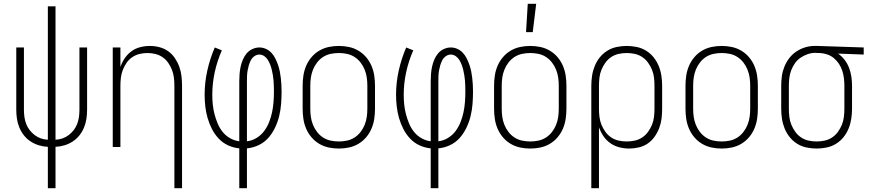

<svg xmlns="http://www.w3.org/2000/svg" viewBox="-20 -768 4540 1003"><path d="M230 215V-1Q206 -2 183 -9Q160 -16 140 -29Q120 -42 105 -61Q90 -80 81 -102Q72 -124 68.5 -147.5Q65 -171 65 -195V-520H105V-195Q105 -176 107.5 -157.5Q110 -139 116.5 -121.5Q123 -104 134.5 -89Q146 -74 161 -62.5Q176 -51 193.5 -45Q211 -39 230 -38V-735H270V-38Q289 -39 306.5 -45Q324 -51 339 -62.5Q354 -74 365.5 -89Q377 -104 383.5 -121.5Q390 -139 392.5 -157.5Q395 -176 395 -195V-520H435V-195Q435 -171 431.5 -147.5Q428 -124 419 -102Q410 -80 395 -61Q380 -42 360 -29Q340 -16 317 -9Q294 -2 270 -1V215Z M891 215V-320Q891 -341 888.5 -362Q886 -383 878.5 -402.5Q871 -422 859 -439.5Q847 -457 829.5 -469Q812 -481 791.5 -486Q771 -491 750 -491Q729 -491 708.5 -486Q688 -481 670.5 -469Q653 -457 641 -439.5Q629 -422 621.5 -402.5Q614 -383 611.5 -362Q609 -341 609 -320V0H569V-520H609V-418Q617 -442 631.5 -463.5Q646 -485 666.5 -500Q687 -515 712 -521.5Q737 -528 763 -528Q788 -528 813 -521.5Q838 -515 858.5 -500.5Q879 -486 893.5 -464.5Q908 -443 916.5 -419.5Q925 -396 928 -370.5Q931 -345 931 -320V215Z M1230 215V7Q1199 4 1171 -9Q1143 -22 1122 -44.5Q1101 -67 1087 -94.5Q1073 -122 1064.5 -151.5Q1056 -181 1052.5 -211.5Q1049 -242 1049 -273Q1049 -337 1063 -399.5Q1077 -462 1102 -520L1139 -505Q1115 -451 1102 -392Q1089 -333 1089 -273Q1089 -248 1091.5 -222.5Q1094 -197 1100.5 -172Q1107 -147 1117 -123Q1127 -99 1143 -79Q1159 -59 1182 -46Q1205 -33 1230 -30V-343Q1230 -362 1231.5 -381.5Q1233 -401 1237 -419.5Q1241 -438 1248.5 -456Q1256 -474 1268 -488.5Q1280 -503 1298 -511.5Q1316 -520 1335 -520Q1353 -520 1369.5 -512.5Q1386 -505 1398 -492Q1410 -479 1418 -463Q1426 -447 1432 -430Q1438 -413 1441.5 -395.5Q1445 -378 1447 -360.5Q1449 -343 1450 -325Q1451 -307 1451 -290Q1451 -258 1448.5 -225.5Q1446 -193 1438.5 -162Q1431 -131 1417 -101.5Q1403 -72 1382 -48Q1361 -24 1331.5 -10Q1302 4 1270 7V215ZM1270 -30Q1297 -33 1320.5 -47.5Q1344 -62 1360 -83.5Q1376 -105 1386 -130.5Q1396 -156 1401.5 -182.5Q1407 -209 1409 -236Q1411 -263 1411 -291Q1411 -305 1410.5 -319Q1410 -333 1409 -347Q1408 -361 1405.5 -375Q1403 -389 1400 -402.5Q1397 -416 1392 -429Q1387 -442 1380 -454Q1373 -466 1361 -474.5Q1349 -483 1335 -483Q1321 -483 1309 -474.5Q1297 -466 1290.5 -453.5Q1284 -441 1280 -427.5Q1276 -414 1273.5 -400Q1271 -386 1270.5 -371.5Q1270 -357 1270 -343Z M1750 8Q1723 8 1697 2.5Q1671 -3 1648 -16.5Q1625 -30 1607.5 -50.5Q1590 -71 1579.5 -95.5Q1569 -120 1565 -146.5Q1561 -173 1561 -200V-320Q1561 -347 1565 -373.5Q1569 -400 1579.5 -424.5Q1590 -449 1607.5 -469.5Q1625 -490 1648 -503.5Q1671 -517 1697 -522.5Q1723 -528 1750 -528Q1777 -528 1803 -522.5Q1829 -517 1852 -503.5Q1875 -490 1892.5 -469.5Q1910 -449 1920.5 -424.5Q1931 -400 1935 -373.5Q1939 -347 1939 -320V-200Q1939 -173 1935 -146.5Q1931 -120 1920.5 -95.5Q1910 -71 1892.5 -50.5Q1875 -30 1852 -16.5Q1829 -3 1803 2.5Q1777 8 1750 8ZM1750 -29Q1772 -29 1793 -33.5Q1814 -38 1832 -49.5Q1850 -61 1863.5 -78.5Q1877 -96 1885 -116Q1893 -136 1896 -157Q1899 -178 1899 -200V-320Q1899 -342 1896 -363Q1893 -384 1885 -404Q1877 -424 1863.5 -441.5Q1850 -459 1832 -470.5Q1814 -482 1793 -486.5Q1772 -491 1750 -491Q1728 -491 1707 -486.5Q1686 -482 1668 -470.5Q1650 -459 1636.5 -441.5Q1623 -424 1615 -404Q1607 -384 1604 -363Q1601 -342 1601 -320V-200Q1601 -178 1604 -157Q1607 -136 1615 -116Q1623 -96 1636.5 -78.5Q1650 -61 1668 -49.5Q1686 -38 1707 -33.5Q1728 -29 1750 -29Z M2230 215V7Q2199 4 2171 -9Q2143 -22 2122 -44.5Q2101 -67 2087 -94.5Q2073 -122 2064.5 -151.5Q2056 -181 2052.5 -211.5Q2049 -242 2049 -273Q2049 -337 2063 -399.5Q2077 -462 2102 -520L2139 -505Q2115 -451 2102 -392Q2089 -333 2089 -273Q2089 -248 2091.5 -222.5Q2094 -197 2100.5 -172Q2107 -147 2117 -123Q2127 -99 2143 -79Q2159 -59 2182 -46Q2205 -33 2230 -30V-343Q2230 -362 2231.5 -381.5Q2233 -401 2237 -419.5Q2241 -438 2248.5 -456Q2256 -474 2268 -488.5Q2280 -503 2298 -511.5Q2316 -520 2335 -520Q2353 -520 2369.5 -512.5Q2386 -505 2398 -492Q2410 -479 2418 -463Q2426 -447 2432 -430Q2438 -413 2441.5 -395.5Q2445 -378 2447 -360.5Q2449 -343 2450 -325Q2451 -307 2451 -290Q2451 -258 2448.5 -225.5Q2446 -193 2438.5 -162Q2431 -131 2417 -101.5Q2403 -72 2382 -48Q2361 -24 2331.5 -10Q2302 4 2270 7V215ZM2270 -30Q2297 -33 2320.5 -47.5Q2344 -62 2360 -83.5Q2376 -105 2386 -130.5Q2396 -156 2401.5 -182.5Q2407 -209 2409 -236Q2411 -263 2411 -291Q2411 -305 2410.5 -319Q2410 -333 2409 -347Q2408 -361 2405.5 -375Q2403 -389 2400 -402.5Q2397 -416 2392 -429Q2387 -442 2380 -454Q2373 -466 2361 -474.5Q2349 -483 2335 -483Q2321 -483 2309 -474.5Q2297 -466 2290.5 -453.5Q2284 -441 2280 -427.5Q2276 -414 2273.5 -400Q2271 -386 2270.5 -371.5Q2270 -357 2270 -343Z M2750 8Q2723 8 2697 2.5Q2671 -3 2648 -16.5Q2625 -30 2607.5 -50.5Q2590 -71 2579.5 -95.5Q2569 -120 2565 -146.5Q2561 -173 2561 -200V-320Q2561 -347 2565 -373.5Q2569 -400 2579.5 -424.5Q2590 -449 2607.5 -469.5Q2625 -490 2648 -503.5Q2671 -517 2697 -522.5Q2723 -528 2750 -528Q2777 -528 2803 -522.5Q2829 -517 2852 -503.5Q2875 -490 2892.5 -469.5Q2910 -449 2920.5 -424.5Q2931 -400 2935 -373.5Q2939 -347 2939 -320V-200Q2939 -173 2935 -146.5Q2931 -120 2920.5 -95.5Q2910 -71 2892.5 -50.5Q2875 -30 2852 -16.5Q2829 -3 2803 2.5Q2777 8 2750 8ZM2750 -29Q2772 -29 2793 -33.5Q2814 -38 2832 -49.5Q2850 -61 2863.5 -78.5Q2877 -96 2885 -116Q2893 -136 2896 -157Q2899 -178 2899 -200V-320Q2899 -342 2896 -363Q2893 -384 2885 -404Q2877 -424 2863.5 -441.5Q2850 -459 2832 -470.5Q2814 -482 2793 -486.5Q2772 -491 2750 -491Q2728 -491 2707 -486.5Q2686 -482 2668 -470.5Q2650 -459 2636.5 -441.5Q2623 -424 2615 -404Q2607 -384 2604 -363Q2601 -342 2601 -320V-200Q2601 -178 2604 -157Q2607 -136 2615 -116Q2623 -96 2636.5 -78.5Q2650 -61 2668 -49.5Q2686 -38 2707 -33.5Q2728 -29 2750 -29ZM2728 -600 2737 -748H2781L2763 -600Z M3069 215V-320Q3069 -346 3073 -372.5Q3077 -399 3087 -423.5Q3097 -448 3113.5 -468.5Q3130 -489 3152.5 -503Q3175 -517 3201.5 -522.5Q3228 -528 3254 -528Q3280 -528 3306.5 -522.5Q3333 -517 3355.5 -503Q3378 -489 3394.5 -468.5Q3411 -448 3421 -423.5Q3431 -399 3435 -372.5Q3439 -346 3439 -320V-200Q3439 -174 3436 -149Q3433 -124 3424 -100Q3415 -76 3400 -54.5Q3385 -33 3364 -18.5Q3343 -4 3317.5 2Q3292 8 3267 8Q3241 8 3215.5 1.5Q3190 -5 3168.5 -20Q3147 -35 3132.5 -56.5Q3118 -78 3109 -103V215ZM3254 -29Q3275 -29 3296 -33.5Q3317 -38 3335 -50Q3353 -62 3365.5 -79.5Q3378 -97 3386 -116.5Q3394 -136 3396.5 -157.5Q3399 -179 3399 -200V-320Q3399 -341 3396.5 -362.5Q3394 -384 3386 -403.5Q3378 -423 3365.5 -440.5Q3353 -458 3335 -470Q3317 -482 3296 -486.5Q3275 -491 3254 -491Q3233 -491 3212 -486.5Q3191 -482 3173 -470Q3155 -458 3142.5 -440.5Q3130 -423 3122 -403.5Q3114 -384 3111.5 -362.5Q3109 -341 3109 -320V-200Q3109 -179 3111.5 -157.5Q3114 -136 3122 -116.5Q3130 -97 3142.5 -79.5Q3155 -62 3173 -50Q3191 -38 3212 -33.5Q3233 -29 3254 -29Z M3750 8Q3723 8 3697 2.5Q3671 -3 3648 -16.5Q3625 -30 3607.5 -50.5Q3590 -71 3579.5 -95.5Q3569 -120 3565 -146.5Q3561 -173 3561 -200V-320Q3561 -347 3565 -373.5Q3569 -400 3579.5 -424.5Q3590 -449 3607.5 -469.5Q3625 -490 3648 -503.5Q3671 -517 3697 -522.5Q3723 -528 3750 -528Q3777 -528 3803 -522.5Q3829 -517 3852 -503.5Q3875 -490 3892.5 -469.5Q3910 -449 3920.5 -424.5Q3931 -400 3935 -373.5Q3939 -347 3939 -320V-200Q3939 -173 3935 -146.5Q3931 -120 3920.5 -95.5Q3910 -71 3892.5 -50.5Q3875 -30 3852 -16.5Q3829 -3 3803 2.5Q3777 8 3750 8ZM3750 -29Q3772 -29 3793 -33.5Q3814 -38 3832 -49.5Q3850 -61 3863.5 -78.5Q3877 -96 3885 -116Q3893 -136 3896 -157Q3899 -178 3899 -200V-320Q3899 -342 3896 -363Q3893 -384 3885 -404Q3877 -424 3863.5 -441.5Q3850 -459 3832 -470.5Q3814 -482 3793 -486.5Q3772 -491 3750 -491Q3728 -491 3707 -486.5Q3686 -482 3668 -470.5Q3650 -459 3636.5 -441.5Q3623 -424 3615 -404Q3607 -384 3604 -363Q3601 -342 3601 -320V-200Q3601 -178 3604 -157Q3607 -136 3615 -116Q3623 -96 3636.5 -78.5Q3650 -61 3668 -49.5Q3686 -38 3707 -33.5Q3728 -29 3750 -29Z M4246 8Q4220 8 4193.5 2.5Q4167 -3 4144.5 -17Q4122 -31 4105.5 -51.5Q4089 -72 4079 -96.5Q4069 -121 4065 -147.5Q4061 -174 4061 -200V-320Q4061 -345 4064.5 -370.5Q4068 -396 4077.5 -419.5Q4087 -443 4102.5 -463.5Q4118 -484 4139.5 -498.5Q4161 -513 4185.5 -520.5Q4210 -528 4235 -528H4250L4492 -520V-483L4358 -488Q4378 -474 4392.5 -455Q4407 -436 4415.5 -413.5Q4424 -391 4427.5 -367.5Q4431 -344 4431 -320V-200Q4431 -174 4427 -147.5Q4423 -121 4413 -96.5Q4403 -72 4386.5 -51.5Q4370 -31 4347.5 -17Q4325 -3 4298.5 2.5Q4272 8 4246 8ZM4246 -29Q4267 -29 4288 -33.5Q4309 -38 4327 -50Q4345 -62 4357.5 -79.5Q4370 -97 4378 -116.5Q4386 -136 4388.5 -157.5Q4391 -179 4391 -200V-320Q4391 -340 4388.5 -360Q4386 -380 4380 -398.5Q4374 -417 4363 -434Q4352 -451 4336.5 -464Q4321 -477 4302 -483.5Q4283 -490 4263 -491H4250Q4247 -491 4244.5 -491.5Q4242 -492 4240 -492Q4219 -492 4199 -485Q4179 -478 4162 -466.5Q4145 -455 4133 -438Q4121 -421 4113.5 -401.5Q4106 -382 4103.5 -361.5Q4101 -341 4101 -320V-200Q4101 -179 4103.5 -157.5Q4106 -136 4114 -116.5Q4122 -97 4134.5 -79.5Q4147 -62 4165 -50Q4183 -38 4204 -33.5Q4225 -29 4246 -29Z"/></svg>

Font: Iosevka Extralight
Style: Regular
Weight: 200
Monospace: yes
Designer: Belleve Invis
Foundry: Belleve Invis
Version: Version 32.0.1; ttfautohint (v1.8.4)